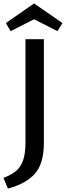

<svg xmlns="http://www.w3.org/2000/svg" viewBox="-35 -886 383 1116"><path d="M113 -658H220V-56Q220 66 167 124.5Q114 183 11 210L-15 148Q30 131 57.5 108.5Q85 86 99 46.5Q113 7 113 -56ZM299 -705 163 -774 27 -705 -1 -752 163 -866 328 -752Z"/></svg>

Font: Ysabeau Semibold
Style: Regular
Weight: 600
Designer: Christian Thalmann (Catharsis Fonts)
Version: Version 0.003